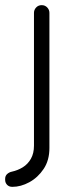

<svg xmlns="http://www.w3.org/2000/svg" viewBox="-40 -529 301 746"><path d="M152 46Q152 94 129.5 127.5Q107 161 74 179Q41 197 8 197Q-5 197 -12.5 189Q-20 181 -20 170V166Q-20 154 -12 147Q-4 140 6 138Q29 133 48.5 121Q68 109 80 88Q92 67 92 37V-479Q92 -491 100.5 -500Q109 -509 122 -509Q135 -509 143.5 -500Q152 -491 152 -479Z"/></svg>

Font: Quicksand Light
Style: Regular
Weight: 400
Version: Version 3.004